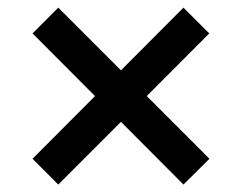

<svg xmlns="http://www.w3.org/2000/svg" viewBox="-20 -579 646 513"><path d="M135.7 -85.9 66.9 -154.8 233.9 -322.3 66.9 -489.7 135.7 -558.6 303.2 -391.1 470.2 -558.6 539.1 -489.7 372.1 -322.3 539.6 -154.8 470.2 -85.9 303.2 -253.4Z"/></svg>

Font: Giphurs Medium
Style: Regular
Weight: 500
Version: Version 0.920; ttfautohint (v1.8.4.7-5d5b)